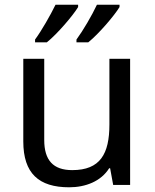

<svg xmlns="http://www.w3.org/2000/svg" viewBox="-20 -786 658 816"><path d="M488 -756V-766H392C371 -721 333 -656 305 -618V-606H355C400 -642 467 -721 488 -756ZM312 -756V-766H216C194 -721 157 -656 129 -618V-606H179C224 -642 291 -721 312 -756ZM533 -536H445V-257C445 -132 406 -63 287 -63C206 -63 168 -105 168 -191V-536H79V-185C79 -49 145 10 274 10C343 10 409 -15 444 -71H448L461 0H533Z"/></svg>

Font: Noto Sans Lycian
Style: Regular
Weight: 400
Designer: Monotype Design Team
Foundry: Monotype Imaging Inc.
Version: Version 2.002